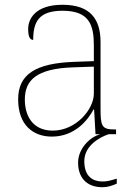

<svg xmlns="http://www.w3.org/2000/svg" viewBox="-20 -562 557 804"><path d="M197 10C295 10 349 -61 372 -104H374L380 0H400C353 13 307 63 307 119C307 182 343 222 409 222C429 222 449 216 469 207V186C442 194 430 198 409 198C371 198 333 179 333 113C333 47 399 12 435 0H466V-20H459C405 -20 401 -35 401 -110V-386C401 -481 359 -542 242 -542C127 -542 98 -482 98 -441C98 -409 105 -395 119 -395C119 -471 143 -517 242 -517C355 -517 373 -456 373 -371V-306L290 -303C129 -297 56 -251 56 -146C56 -39 118 10 197 10ZM201 -15C117 -15 84 -77 84 -145C84 -225 131 -275 287 -280L373 -283V-170C373 -104 298 -15 201 -15Z"/></svg>

Font: Noto Serif Gurmukhi Thin
Style: Regular
Weight: 100
Designer: Vaibhav Singh and the Monotype Design Team
Foundry: Monotype Imaging Inc.
Version: Version 2.004